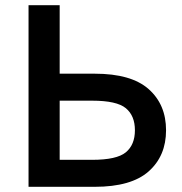

<svg xmlns="http://www.w3.org/2000/svg" viewBox="-20 -720 700 740"><path d="M90 0V-700H210V-436H345Q486 -436 553 -376.5Q620 -317 620 -218Q620 -119 553 -59.5Q486 0 345 0ZM210 -104H335Q430 -104 465 -133Q500 -162 500 -218Q500 -274 465 -303Q430 -332 335 -332H210Z"/></svg>

Font: Golos Text Medium
Style: Regular
Weight: 500
Designer: A.Korolkova, Vitaly Kuzmin
Foundry: ParaType Ltd
Version: Version 2.004